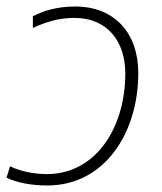

<svg xmlns="http://www.w3.org/2000/svg" viewBox="-26 -560 498 590"><path d="M119 10C296 10 399 -152 399 -336C399 -456 328 -540 205 -540C150 -540 108 -527 75 -510V-474C116 -493 155 -505 203 -505C305 -505 359 -431 359 -335C359 -164 266 -25 118 -25C81 -25 37 -33 5 -49L-6 -14C27 2 73 10 119 10Z"/></svg>

Font: Noto Sans ExtraLight
Style: Italic
Weight: 200
Italic angle: -12°
Designer: Monotype Design Team
Foundry: Monotype Imaging Inc.
Version: Version 2.013